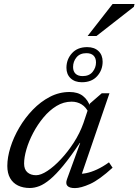

<svg xmlns="http://www.w3.org/2000/svg" viewBox="-20 -954 710 984"><path d="M323.5 -36 391 -221.5H389Q341.5 -150.5 304.2 -105.2Q267 -60 237 -35Q207 -10 181.8 -0.2Q156.5 9.5 133 9.5Q98.5 9.5 72.5 -3Q46.5 -15.5 32 -40.8Q17.5 -66 17.5 -103.5Q17.5 -147.5 33.5 -198.8Q49.5 -250 78.8 -300Q108 -350 148 -391.5Q188 -433 235.8 -457.8Q283.5 -482.5 336.5 -482.5Q379 -482.5 405 -462.2Q431 -442 444 -404L435 -375Q421 -405 398.2 -419Q375.5 -433 347 -433Q306 -433 269.5 -410.8Q233 -388.5 202.8 -352Q172.5 -315.5 150 -272.8Q127.5 -230 115.5 -188.8Q103.5 -147.5 103.5 -116Q103.5 -85.5 120.5 -70.8Q137.5 -56 165 -56Q189.5 -56 223.2 -78.2Q257 -100.5 292.5 -138.5Q328 -176.5 358.8 -224.2Q389.5 -272 407.5 -323L441 -423.5L501.5 -476H541L390.5 -37L374 -64Q395 -61.5 421 -66.5Q447 -71.5 477.2 -85.5Q507.5 -99.5 538.5 -122L557 -94.5Q489 -32.5 441.8 -11.2Q394.5 10 364 10Q336 10 325.5 -1.5Q315 -13 323.5 -36ZM427 -712.5Q463.5 -712.5 484.8 -692.2Q506 -672 506 -638Q506 -595 478 -563.8Q450 -532.5 399.5 -532.5Q363.5 -532.5 342 -552.8Q320.5 -573 320.5 -606.5Q320.5 -650 348.8 -681.2Q377 -712.5 427 -712.5ZM403.5 -564Q437 -564 454.5 -585.5Q472 -607 472 -634Q472 -656.5 459.5 -669Q447 -681.5 423 -681.5Q389.5 -681.5 372 -660Q354.5 -638.5 354.5 -610.5Q354.5 -588.5 367.2 -576.2Q380 -564 403.5 -564ZM429 -769.5 557 -933.5H669.5L666 -919L474.5 -769.5Z"/></svg>

Font: Newsreader 11pt
Style: Italic
Weight: 400
Italic angle: -17°
Version: Version 1.003